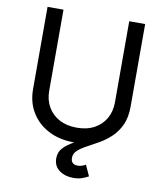

<svg xmlns="http://www.w3.org/2000/svg" viewBox="-99 -809 942 1101"><g transform="rotate(10 372.0 -258.0)"><path d="M372.6 11.7Q286.6 11.7 222.4 -22Q158.2 -55.7 123 -114.3Q87.9 -172.9 87.9 -247.6V-727.5H180.7V-254.9Q180.7 -202.6 203.9 -161.9Q227.1 -121.1 270 -97.7Q313 -74.2 372.6 -74.2Q432.1 -74.2 474.9 -97.7Q517.6 -121.1 540.5 -161.9Q563.5 -202.6 563.5 -254.9V-727.5H656.2V-247.6Q656.2 -172.9 621.1 -114.3Q585.9 -55.7 522.2 -22Q458.5 11.7 372.6 11.7ZM402.3 212.9Q355 212.9 321.3 188.5Q287.6 164.1 287.6 118.2Q287.6 82 311.5 57.1Q335.4 32.2 373.3 11.7Q411.1 -8.8 453.6 -30.3Q496.1 -51.8 533.9 -80.1Q571.8 -108.4 595.7 -148.7Q619.6 -189 619.6 -247.6H656.2Q656.2 -183.6 636 -139.6Q615.7 -95.7 583.7 -65.9Q551.8 -36.1 516.1 -15.6Q480.5 4.9 448.5 21.7Q416.5 38.6 396.2 56.9Q376 75.2 376 100.6Q376 139.2 416.5 139.2Q430.2 139.2 441.4 135Q452.6 130.9 461.9 125.5L490.7 188.5Q476.1 196.8 454.3 204.8Q432.6 212.9 402.3 212.9Z"/></g></svg>

Font: Inter-Regular
Style: Regular
Weight: 400
Designer: Rasmus Andersson
Foundry: rsms
Version: Version 4.000;git-a52131595